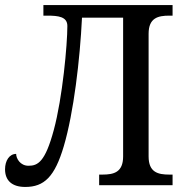

<svg xmlns="http://www.w3.org/2000/svg" viewBox="-20 -734 742 761"><path d="M80 7C155 7 197 -33 233 -155C272 -287 297 -498 305 -664H468V-114C468 -51 431 -42 386 -42H373V0H664V-42H651C606 -42 569 -51 569 -114V-600C569 -663 606 -672 651 -672H664V-714H152V-672H167C211 -672 247 -668 247 -631C247 -558 228 -347 193 -218C159 -92 130 -77 93 -77C60 -77 44 -106 44 -124C17 -124 0 -97 0 -63C0 -19 27 7 80 7Z"/></svg>

Font: Noto Serif Thai
Style: Regular
Weight: 400
Designer: Monotype Design Team
Foundry: Monotype Imaging Inc.
Version: Version 1.901